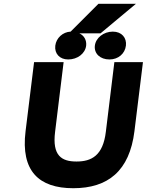

<svg xmlns="http://www.w3.org/2000/svg" viewBox="-20 -982 775 1014"><path d="M645 -741C650 -782 623 -815 576 -815C527 -815 486 -782 481 -741C476 -699 509 -668 558 -668C605 -668 640 -699 645 -741ZM435 -741C438 -769 425 -794 399 -806H511L698 -962H500L353 -815C311 -813 277 -781 272 -741C267 -699 295 -668 340 -668C389 -668 430 -699 435 -741ZM367 12C550 12 664 -79 690 -289L735 -654H584L539 -286C524 -160 463 -129 384 -129C306 -129 255 -159 271 -286L316 -654H160L115 -289C89 -79 185 12 367 12Z"/></svg>

Font: Falling Sky
Style: ExBdObl
Weight: 400
Designer: Paul D. Hunt
Foundry: Adobe Systems Incorporated
Version: Version 1.02